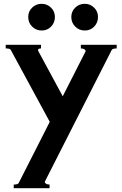

<svg xmlns="http://www.w3.org/2000/svg" viewBox="-20 -695 642 1007"><path d="M592 -441Q571 -441 566 -433L216 256Q215 257 215 259Q215 265 222 269Q229 273 240 273V292H52V273Q73 273 78 265L241 -56L36 -434Q32 -441 10 -441V-460H195V-441Q183 -441 180.5 -436Q178 -431 182 -425L309 -190L428 -424Q429 -425 429 -427Q429 -433 422 -437Q415 -441 404 -441V-460H592ZM128 -606Q128 -635 148.5 -655Q169 -675 199 -675Q227 -675 247.5 -655Q268 -635 268 -606Q268 -576 248 -555.5Q228 -535 199 -535Q169 -535 148.5 -555.5Q128 -576 128 -606ZM354 -606Q354 -635 374.5 -655Q395 -675 425 -675Q453 -675 473.5 -655Q494 -635 494 -606Q494 -576 474 -555.5Q454 -535 425 -535Q395 -535 374.5 -555.5Q354 -576 354 -606Z"/></svg>

Font: Aoboshi One
Style: Regular
Weight: 400
Designer: IKIMOJI
Foundry: Natsumi Matsuba
Version: Version 1.000; ttfautohint (v1.8.3)